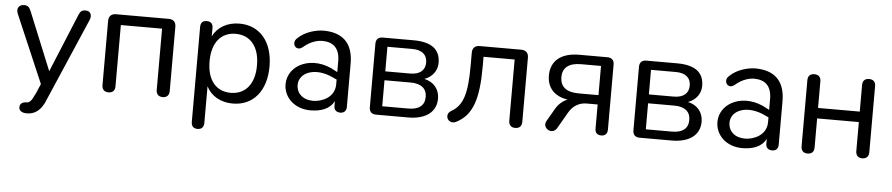

<svg xmlns="http://www.w3.org/2000/svg" viewBox="-41 -758 5602 1206"><g transform="rotate(5 2760.0 -155.0)"><path d="M97 147C96 170 116 183 145 183C194 184 238 158 266 81L270 72L489 -436C502 -466 490 -493 459 -493C436 -493 426 -485 416 -461L264 -93L114 -460C104 -484 93 -493 72 -493C36 -493 23 -466 36 -435L219 -8L193 53L188 62C172 99 158 114 143 114C120 114 98 122 97 147Z M646 7C673 7 687 -8 687 -35V-421H947V-35C947 -8 962 7 988 7C1014 7 1029 -8 1029 -35V-440C1029 -470 1013 -486 983 -486H651C622 -486 605 -470 605 -440V-35C605 -8 620 7 646 7Z M1223 187C1250 187 1263 172 1263 145V-85C1292 -27 1353 9 1429 9C1559 9 1640 -89 1640 -243C1640 -398 1558 -495 1429 -495C1352 -495 1291 -459 1262 -400V-452C1262 -479 1249 -493 1223 -493C1197 -493 1184 -479 1184 -452V145C1184 172 1197 187 1223 187ZM1411 -57C1320 -57 1262 -123 1262 -243C1262 -363 1320 -429 1411 -429C1502 -429 1561 -363 1561 -243C1561 -123 1502 -57 1411 -57Z M1918 9C1984 9 2042 -10 2068 -63V-31C2068 -7 2083 7 2108 7C2132 7 2146 -8 2146 -32V-306C2146 -436 2078 -496 1960 -497C1918 -497 1845 -482 1797 -434C1761 -403 1796 -349 1837 -382C1882 -421 1928 -433 1960 -432C2025 -431 2067 -396 2067 -314V-245L2052 -253C1907 -337 1752 -267 1750 -143C1749 -62 1815 8 1918 9ZM1826 -144C1826 -222 1928 -265 2045 -208L2067 -198V-168C2067 -83 1983 -52 1932 -52C1866 -52 1826 -90 1826 -144Z M2333 0H2535C2648 0 2712 -51 2712 -134C2712 -193 2676 -237 2616 -250C2665 -268 2696 -308 2696 -358C2696 -441 2643 -486 2527 -486H2333C2305 -486 2290 -471 2290 -444V-43C2290 -15 2305 0 2333 0ZM2532 -56H2367V-220H2532C2598 -220 2634 -191 2634 -138C2634 -84 2598 -56 2532 -56ZM2524 -276H2367V-431H2524C2584 -431 2618 -403 2618 -354C2618 -304 2584 -276 2524 -276Z M3211 7C3237 7 3252 -8 3252 -35V-440C3252 -470 3235 -486 3205 -486H2944C2915 -486 2898 -470 2898 -440V-361C2898 -187 2877 -107 2801 -64C2756 -38 2789 23 2836 2C2938 -48 2974 -151 2974 -359V-421H3170V-35C3170 -8 3185 7 3211 7Z M3753 7C3777 7 3792 -7 3792 -33V-444C3792 -471 3776 -486 3749 -486H3572C3453 -486 3393 -429 3393 -340C3393 -262 3440 -212 3523 -199C3494 -188 3467 -164 3450 -135L3403 -54C3376 -8 3446 35 3475 -17L3532 -116C3554 -155 3591 -185 3644 -185H3714V-33C3714 -7 3728 7 3753 7ZM3588 -244C3509 -244 3472 -278 3472 -337C3472 -394 3509 -428 3588 -428H3714V-244Z M3995 0H4197C4310 0 4374 -51 4374 -134C4374 -193 4338 -237 4278 -250C4327 -268 4358 -308 4358 -358C4358 -441 4305 -486 4189 -486H3995C3967 -486 3952 -471 3952 -444V-43C3952 -15 3967 0 3995 0ZM4194 -56H4029V-220H4194C4260 -220 4296 -191 4296 -138C4296 -84 4260 -56 4194 -56ZM4186 -276H4029V-431H4186C4246 -431 4280 -403 4280 -354C4280 -304 4246 -276 4186 -276Z M4641 9C4707 9 4765 -10 4791 -63V-31C4791 -7 4806 7 4831 7C4855 7 4869 -8 4869 -32V-306C4869 -436 4801 -496 4683 -497C4641 -497 4568 -482 4520 -434C4484 -403 4519 -349 4560 -382C4605 -421 4651 -433 4683 -432C4748 -431 4790 -396 4790 -314V-245L4775 -253C4630 -337 4475 -267 4473 -143C4472 -62 4538 8 4641 9ZM4549 -144C4549 -222 4651 -265 4768 -208L4790 -198V-168C4790 -83 4706 -52 4655 -52C4589 -52 4549 -90 4549 -144Z M5054 7C5081 7 5095 -8 5095 -35V-218H5358V-35C5358 -8 5373 7 5399 7C5425 7 5440 -8 5440 -35V-452C5440 -479 5425 -493 5399 -493C5373 -493 5358 -479 5358 -452V-284H5095V-452C5095 -479 5080 -493 5054 -493C5028 -493 5013 -479 5013 -452V-35C5013 -8 5028 7 5054 7Z"/></g></svg>

Font: SN Pro Book
Style: Regular
Weight: 350
Designer: Tobias Whetton
Foundry: Supernotes
Version: Version 1.003;Glyphs 3.3 (3324)